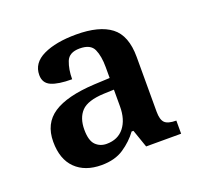

<svg xmlns="http://www.w3.org/2000/svg" viewBox="-73 -797 511 495"><g transform="rotate(-20 183.0 -549.5)"><path d="M128 -380Q83 -380 57 -405.5Q31 -431 31 -479Q31 -529 68 -553.5Q105 -578 181 -582L224 -584V-614Q224 -644 215.5 -663Q207 -682 177 -682Q148 -682 140 -661.5Q132 -641 132 -614Q94 -614 75 -622.5Q56 -631 56 -653Q56 -686 90.5 -702.5Q125 -719 181 -719Q244 -719 276 -694.5Q308 -670 308 -611V-461Q308 -439 316.5 -430.5Q325 -422 348 -422V-386H252L235 -435H230Q214 -413 189.5 -396.5Q165 -380 128 -380ZM159 -427Q190 -427 207 -448.5Q224 -470 224 -506V-552L196 -551Q151 -549 134 -531Q117 -513 117 -481Q117 -451 129 -439Q141 -427 159 -427Z"/></g></svg>

Font: Noto Serif Khmer SemiCondensed Medium
Style: Regular
Weight: 500
Width: 4
Designer: Danh Hong and the Monotype Design Team
Foundry: Monotype Imaging Inc.
Version: Version 2.004; ttfautohint (v1.8.4.7-5d5b)